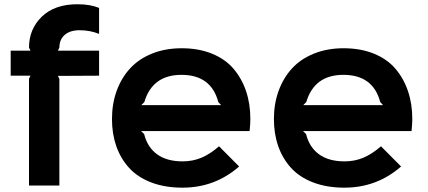

<svg xmlns="http://www.w3.org/2000/svg" viewBox="-20 -865 1997 895"><path d="M441.9 -628.9V-512.2L250 -511.2L256.8 -497.1V0H115.2V-498L122.1 -512.2H29.8V-628.9H122.1L115.2 -643.1Q115.2 -729.5 175 -787.4Q234.9 -845.2 340.8 -845.2Q400.9 -845.2 441.9 -828.1V-707Q399.4 -724.1 351.1 -724.1Q306.6 -724.1 281.7 -702.4Q256.8 -680.7 256.8 -643.1L250 -628.9Z M638.7 -375H1010.7L997.6 -389.2Q964.4 -516.1 825.7 -516.1Q690.4 -516.1 652.8 -389.2ZM1147 -310.1Q1147 -289.1 1143.6 -253.9H637.7L651.9 -240.2Q667 -178.7 712.2 -145.8Q757.3 -112.8 831.5 -112.8Q877.9 -112.8 918.5 -129.6Q959 -146.5 1001 -183.1L1094.7 -88.9Q981.9 9.8 830.6 9.8Q748.5 9.8 684.8 -14.6Q621.1 -39.1 581.5 -82.8Q542 -126.5 522 -183.8Q502 -241.2 502 -310.1Q502 -381.3 523.9 -441.7Q545.9 -502 586.4 -546.1Q627 -590.3 688.7 -615.2Q750.5 -640.1 826.7 -640.1Q905.8 -640.1 967.8 -615Q1029.8 -589.8 1068.4 -544.7Q1106.9 -499.5 1127 -440.2Q1147 -380.9 1147 -310.1Z M1393.6 -375H1765.6L1752.4 -389.2Q1719.2 -516.1 1580.6 -516.1Q1445.3 -516.1 1407.7 -389.2ZM1901.9 -310.1Q1901.9 -289.1 1898.4 -253.9H1392.6L1406.7 -240.2Q1421.9 -178.7 1467 -145.8Q1512.2 -112.8 1586.4 -112.8Q1632.8 -112.8 1673.3 -129.6Q1713.9 -146.5 1755.9 -183.1L1849.6 -88.9Q1736.8 9.8 1585.4 9.8Q1503.4 9.8 1439.7 -14.6Q1376 -39.1 1336.4 -82.8Q1296.9 -126.5 1276.9 -183.8Q1256.8 -241.2 1256.8 -310.1Q1256.8 -381.3 1278.8 -441.7Q1300.8 -502 1341.3 -546.1Q1381.8 -590.3 1443.6 -615.2Q1505.4 -640.1 1581.5 -640.1Q1660.6 -640.1 1722.7 -615Q1784.7 -589.8 1823.2 -544.7Q1861.8 -499.5 1881.8 -440.2Q1901.9 -380.9 1901.9 -310.1Z"/></svg>

Font: Sinkin Sans 600 SemiBold
Style: Regular
Weight: 600
Designer: Keith Bates
Foundry: K-Type
Version: Sinkin Sans (version 1.0)  by Keith Bates   •   © 2014   www